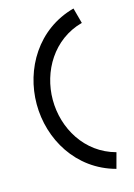

<svg xmlns="http://www.w3.org/2000/svg" viewBox="-121 -762 642 922"><g transform="rotate(-15 200.0 -300.5)"><path d="M339.6 98.6 360.4 21.4C211.4 -18.5 130 -159 130 -300C130 -441 211.6 -581.5 360.4 -621.4L339.6 -698.6C150.8 -648 50 -474 50 -300C50 -126 151 48.1 339.6 98.6Z"/></g></svg>

Font: KetosagCBd
Style: Regular
Weight: 500
Designer: gluk
Foundry: gluk
Version: Version 00.0024